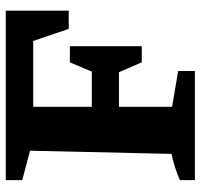

<svg xmlns="http://www.w3.org/2000/svg" viewBox="-35 -660 695 665"><g transform="rotate(-90 312.5 -327.5)"><path d="M608 -655V-437H545L503 -560H275V-357H397L429 -433H485V-184H429L395 -263H275V-79L399 -58V0H21V-52Q65 -71 112 -81L123 -571L21 -598V-655Z"/></g></svg>

Font: Piazzolla
Style: Bold
Weight: 700
Designer: Juan Pablo del Peral
Foundry: Huerta Tipografica
Version: Version 1.330